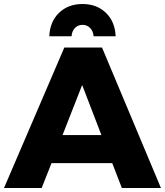

<svg xmlns="http://www.w3.org/2000/svg" viewBox="-25 -938 823 958"><path d="M583 0 535 -124H232L183 0H-5L296 -701H484L778 0ZM287 -264H481L385 -514ZM221 -757Q224 -830 269.5 -874Q315 -918 387 -918Q458 -918 503.5 -874Q549 -830 552 -757H442Q440 -783 424.5 -798.5Q409 -814 387 -814Q364 -814 349 -798.5Q334 -783 332 -757Z"/></svg>

Font: Montserrat arm2
Style: Bold
Weight: 700
Designer: Julieta Ulanovsky
Foundry: Julieta Ulanovsky
Version: Version 6.000